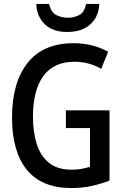

<svg xmlns="http://www.w3.org/2000/svg" viewBox="-20 -943 640 973"><path d="M342 10Q192 10 116.5 -82Q41 -174 41 -347Q41 -525 120 -624.5Q199 -724 352 -724Q405 -724 448 -712.5Q491 -701 528 -681L493 -594Q466 -610 432 -620Q398 -630 357 -630Q252 -630 199.5 -557.5Q147 -485 147 -351Q147 -274 166 -213.5Q185 -153 228 -118Q271 -83 344 -83Q372 -83 394.5 -87.5Q417 -92 436 -97V-294H314V-384H535V-28Q495 -12 446.5 -1Q398 10 342 10ZM320 -781Q247 -781 206.5 -820.5Q166 -860 164 -923H229Q238 -880 266 -866.5Q294 -853 323 -853Q354 -853 381 -866.5Q408 -880 416 -923H483Q481 -860 438.5 -820.5Q396 -781 320 -781Z"/></svg>

Font: Noto Sans Mono Medium
Style: Regular
Weight: 500
Designer: Monotype Design Team
Foundry: Monotype Imaging Inc.
Version: Version 2.014